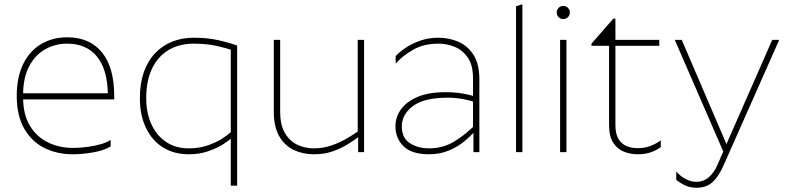

<svg xmlns="http://www.w3.org/2000/svg" viewBox="-20 -718 3716 906"><path d="M89 -270V-259Q89 -177 121.5 -124Q154 -71 207.5 -45.5Q261 -20 324 -20Q356 -20 390.5 -24.5Q425 -29 455 -37.5Q485 -46 502 -58V-27Q471 -8 420 1Q369 10 324 10Q249 10 189 -20Q129 -50 94 -111.5Q59 -173 59 -265Q59 -355 90 -417Q121 -479 175 -510.5Q229 -542 297 -542Q403 -542 461 -471Q519 -400 519 -265V-249H76V-278H489Q486 -393 436.5 -452.5Q387 -512 297 -512Q240 -512 192.5 -485Q145 -458 117 -404Q89 -350 89 -270Z M1069 158H1099V-503Q1058 -518 1007.5 -529Q957 -540 894 -540Q839 -540 792.5 -521.5Q746 -503 711.5 -466.5Q677 -430 658.5 -377Q640 -324 640 -255Q640 -175 668.5 -115Q697 -55 749 -22.5Q801 10 871 10Q921 10 963 -4.5Q1005 -19 1035 -38.5Q1065 -58 1079 -73V-104Q1063 -87 1033 -67Q1003 -47 962 -32.5Q921 -18 871 -18Q809 -18 764 -48Q719 -78 694.5 -131.5Q670 -185 670 -255Q670 -338 698 -395.5Q726 -453 776.5 -482.5Q827 -512 894 -512Q954 -512 1001.5 -501.5Q1049 -491 1089 -477L1069 -503Z M1698 0H1670V-72L1668 -86V-530H1698ZM1461 -18Q1505 -18 1545 -32Q1585 -46 1618 -65.5Q1651 -85 1672 -100L1675 -74Q1651 -56 1619.5 -36.5Q1588 -17 1549 -3.5Q1510 10 1461 10Q1410 10 1367 -10Q1324 -30 1298 -74.5Q1272 -119 1272 -190V-530H1302V-190Q1302 -130 1323.5 -92Q1345 -54 1381 -36Q1417 -18 1461 -18Z M2224 -131 2226 -105Q2202 -76 2169 -49.5Q2136 -23 2095 -6.5Q2054 10 2005 10Q1923 10 1884.5 -27.5Q1846 -65 1846 -122Q1846 -166 1872.5 -202.5Q1899 -239 1951 -261Q2003 -283 2081 -283Q2128 -283 2164.5 -276.5Q2201 -270 2220 -263L2222 -235Q2204 -243 2167.5 -250Q2131 -257 2093 -257Q1981 -257 1928.5 -217.5Q1876 -178 1876 -122Q1876 -67 1914 -42.5Q1952 -18 2005 -18Q2072 -18 2126.5 -52Q2181 -86 2224 -131ZM2212 -349Q2212 -409 2188.5 -444.5Q2165 -480 2128 -496Q2091 -512 2049 -512Q1980 -512 1930 -483.5Q1880 -455 1847 -418V-453Q1864 -472 1893.5 -492Q1923 -512 1962.5 -526Q2002 -540 2049 -540Q2099 -540 2143 -521Q2187 -502 2214.5 -459Q2242 -416 2242 -344V0H2214V-104L2212 -108Z M2415 -688 2445 -698V0H2415Z M2623 -530H2653V0H2623ZM2638 -628Q2625 -628 2616 -637Q2607 -646 2607 -659Q2607 -672 2616 -681Q2625 -690 2638 -690Q2651 -690 2660 -681Q2669 -672 2669 -659Q2669 -646 2660 -637Q2651 -628 2638 -628Z M3098 -24Q3083 -12 3055.5 -1Q3028 10 2989 10Q2957 10 2926 -1.5Q2895 -13 2874.5 -43Q2854 -73 2854 -130V-502H2771V-512L2874 -630H2884V-530H3091V-502H2884V-128Q2884 -72 2911.5 -45.5Q2939 -19 2990 -19Q3024 -19 3051.5 -30Q3079 -41 3098 -56Z M3268 168Q3232 168 3206.5 154Q3181 140 3171 130V91Q3180 102 3194.5 113.5Q3209 125 3228 132.5Q3247 140 3267 140Q3299 140 3324 119Q3349 98 3365 61L3393 -3L3164 -530H3197L3420 -10L3396 -11L3624 -530H3657L3395 61Q3371 116 3341.5 142Q3312 168 3268 168Z"/></svg>

Font: Roundo Variable
Style: Regular
Weight: 200
Designer: Shiva Nallaperumal
Foundry: Indian Type Foundry
Version: Version 2.000